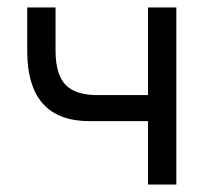

<svg xmlns="http://www.w3.org/2000/svg" viewBox="-20 -495 556 515"><path d="M377 -240H236C165 -242 129 -271 129 -361V-475H53V-359C53 -229 112 -170 221 -170H377V0H453V-475H377Z"/></svg>

Font: Mint Spirit
Style: Regular
Weight: 400
Designer: HARENDAL Hirwen
Foundry: Arkandis Digital Foundry.
Version: Version 1.004;FFEdit